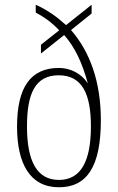

<svg xmlns="http://www.w3.org/2000/svg" viewBox="-20 -781 497 811"><path d="M229 10C347 10 406 -77 406 -273C406 -434 361 -561 280 -654L367 -724V-761L259 -675C218 -712 181 -738 131 -761V-728C168 -708 199 -686 230 -653L153 -592V-555L251 -633C297 -581 327 -516 351 -429C323 -471 277 -494 229 -494C111 -494 52 -415 52 -246C52 -91 106 10 229 10ZM229 -21C136 -21 94 -100 94 -247C94 -383 127 -463 228 -463C329 -463 364 -381 364 -247C364 -99 321 -21 229 -21Z"/></svg>

Font: Noto Serif Thai Condensed ExtraLight
Style: Regular
Weight: 200
Width: 3
Designer: Monotype Design Team
Foundry: Monotype Imaging Inc.
Version: Version 2.002